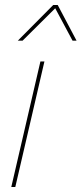

<svg xmlns="http://www.w3.org/2000/svg" viewBox="-20 -745 325 765"><path d="M51 -583 192 -725H210L285 -583H269L200 -712L70 -583ZM157 -500 41 0H25L141 -500Z"/></svg>

Font: Elaine Sans Thin
Style: Italic
Weight: 250
Italic angle: -13°
Designer: Wei Huang
Foundry: Wei Huang
Version: Version 2.001;December 24, 2019;FontCreator 12.0.0.2547 64-b